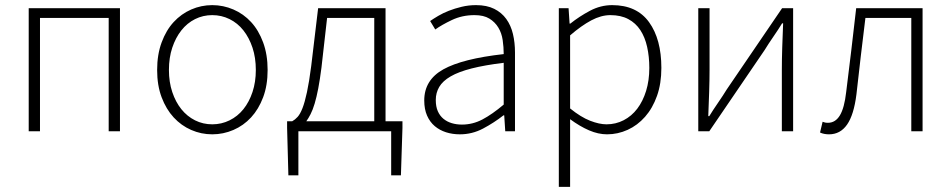

<svg xmlns="http://www.w3.org/2000/svg" viewBox="-20 -512 3711 749"><path d="M92 0V-480H448V0H404V-442H136V0Z M808 12Q765 12 726 -5Q687 -22 657.5 -54Q628 -86 610.5 -132.5Q593 -179 593 -239Q593 -299 610.5 -346.5Q628 -394 657.5 -426Q687 -458 726 -475Q765 -492 808 -492Q851 -492 890.5 -475Q930 -458 959.5 -426Q989 -394 1006.5 -346.5Q1024 -299 1024 -239Q1024 -179 1006.5 -132.5Q989 -86 959.5 -54Q930 -22 890.5 -5Q851 12 808 12ZM808 -27Q844 -27 875.5 -42.5Q907 -58 929.5 -86Q952 -114 965 -153Q978 -192 978 -239Q978 -287 965 -326Q952 -365 929.5 -393.5Q907 -422 875.5 -437.5Q844 -453 808 -453Q772 -453 741 -437.5Q710 -422 687.5 -393.5Q665 -365 652 -326Q639 -287 639 -239Q639 -192 652 -153Q665 -114 687.5 -86Q710 -58 741 -42.5Q772 -27 808 -27Z M1144 0V172H1105L1100 -13V-39H1120Q1131 -45 1141 -56Q1151 -67 1160 -90Q1169 -113 1177.5 -152.5Q1186 -192 1194 -254L1221 -480H1484V-39H1550V-13L1544 172H1506V0ZM1234 -248Q1228 -201 1221.5 -167Q1215 -133 1207.5 -108Q1200 -83 1191.5 -66.5Q1183 -50 1175 -39H1440V-442H1256Z M1774 12Q1745 12 1720 4Q1695 -4 1676 -20Q1657 -36 1646 -61Q1635 -86 1635 -120Q1635 -200 1709.5 -241.5Q1784 -283 1945 -301Q1945 -328 1941 -355.5Q1937 -383 1924 -404.5Q1911 -426 1889 -439.5Q1867 -453 1831 -453Q1783 -453 1743 -434Q1703 -415 1678 -397L1658 -430Q1671 -439 1689.5 -450Q1708 -461 1731 -470Q1754 -479 1781 -485.5Q1808 -492 1837 -492Q1879 -492 1908 -477.5Q1937 -463 1955 -438Q1973 -413 1981 -379.5Q1989 -346 1989 -307V0H1951L1947 -62H1944Q1907 -33 1864.5 -10.5Q1822 12 1774 12ZM1782 -26Q1824 -26 1862 -46Q1900 -66 1945 -104V-267Q1871 -258 1820 -245Q1769 -232 1738 -214Q1707 -196 1693.5 -173Q1680 -150 1680 -122Q1680 -96 1688 -78Q1696 -60 1710 -48.5Q1724 -37 1742.5 -31.5Q1761 -26 1782 -26Z M2160 217V-480H2198L2202 -420H2205Q2240 -448 2281.5 -470Q2323 -492 2368 -492Q2464 -492 2512 -425.5Q2560 -359 2560 -247Q2560 -186 2543 -138Q2526 -90 2496.5 -56.5Q2467 -23 2428.5 -5.5Q2390 12 2348 12Q2314 12 2278 -3.5Q2242 -19 2204 -47V217ZM2346 -27Q2382 -27 2413 -43Q2444 -59 2466 -88Q2488 -117 2500.5 -157.5Q2513 -198 2513 -247Q2513 -291 2504.5 -329Q2496 -367 2478 -394.5Q2460 -422 2431 -437.5Q2402 -453 2361 -453Q2325 -453 2286.5 -432.5Q2248 -412 2204 -374V-89Q2246 -55 2282 -41Q2318 -27 2346 -27Z M2704 0V-480H2748V-240Q2748 -201 2746.5 -154Q2745 -107 2743 -59H2747Q2761 -82 2781 -111Q2801 -140 2815 -163L3031 -480H3074V0H3030V-240Q3030 -280 3031.5 -326.5Q3033 -373 3035 -421H3031Q3017 -398 2997 -369Q2977 -340 2963 -317L2747 0Z M3214 12Q3194 12 3179 5L3189 -37Q3194 -35 3198.5 -34Q3203 -33 3210 -33Q3239 -33 3256.5 -62Q3274 -91 3281 -153Q3291 -235 3301 -316.5Q3311 -398 3320 -480H3579V0H3535V-442H3356Q3347 -367 3338 -293Q3329 -219 3321 -144Q3311 -64 3284.5 -26Q3258 12 3214 12Z"/></svg>

Font: CV Source Sans Light
Style: Regular
Weight: 300
Designer: Paul D. Hunt
Foundry: Adobe Systems Incorporated
Version: Version 3.001